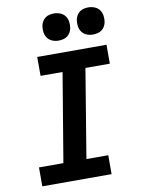

<svg xmlns="http://www.w3.org/2000/svg" viewBox="-102 -1032 805 1100"><g transform="rotate(-10 300.0 -482.0)"><path d="M53 0V-110H195L281 -625H153V-735H556V-625H414L329 -110H456V0ZM490 -806Q471 -806 454 -813Q437 -820 426.5 -834Q416 -848 413 -866.5Q410 -885 413 -904Q415 -917 422 -929.5Q429 -942 440 -950Q451 -958 464 -961Q477 -964 490 -964Q509 -964 526.5 -957Q544 -950 554.5 -936Q565 -922 568 -903.5Q571 -885 568 -866Q566 -853 559 -840.5Q552 -828 541 -820Q530 -812 516.5 -809Q503 -806 490 -806ZM290 -806Q271 -806 254 -813Q237 -820 226.5 -834Q216 -848 213 -866.5Q210 -885 213 -904Q215 -917 222 -929.5Q229 -942 240 -950Q251 -958 264 -961Q277 -964 290 -964Q309 -964 326.5 -957Q344 -950 354.5 -936Q365 -922 368 -903.5Q371 -885 368 -866Q366 -853 359 -840.5Q352 -828 341 -820Q330 -812 316.5 -809Q303 -806 290 -806Z"/></g></svg>

Font: Iosevka Curly XBdExObl
Style: Regular
Weight: 800
Width: 7
Italic angle: -9°
Monospace: yes
Designer: Belleve Invis
Foundry: Belleve Invis
Version: Version 11.1.0; ttfautohint (v1.8.3)